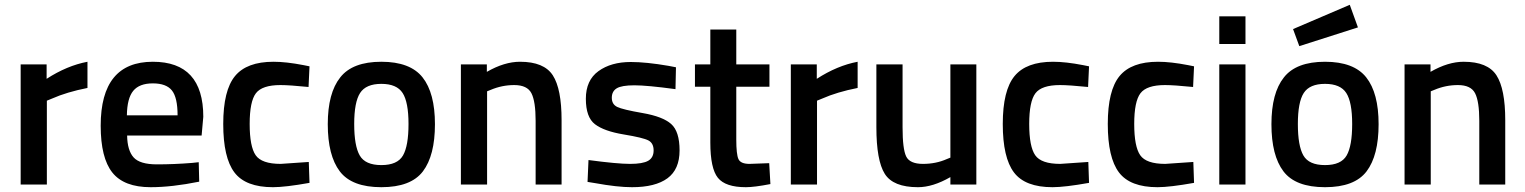

<svg xmlns="http://www.w3.org/2000/svg" viewBox="-20 -768 6345 799"><path d="M66 0V-500H174V-440Q259 -495 344 -511V-402Q258 -385 197 -358L175 -349V0Z M779 -90 807 -93 809 -12Q695 11 607 11Q496 11 447.5 -50Q399 -111 399 -245Q399 -511 616 -511Q826 -511 826 -282L819 -204H509Q510 -142 536 -113Q562 -84 633 -84Q704 -84 779 -90ZM719 -288Q719 -362 695.5 -391.5Q672 -421 616 -421Q560 -421 534.5 -390Q509 -359 508 -288Z M1118 -511Q1171 -511 1243 -497L1268 -492L1264 -406Q1185 -414 1147 -414Q1071 -414 1045 -380Q1019 -346 1019 -252Q1019 -158 1044 -122Q1069 -86 1148 -86L1265 -94L1268 -7Q1167 11 1116 11Q1002 11 955.5 -50.5Q909 -112 909 -252Q909 -392 958 -451.5Q1007 -511 1118 -511Z M1396 -446Q1447 -511 1567 -511Q1687 -511 1738.5 -446Q1790 -381 1790 -251Q1790 -121 1740 -55Q1690 11 1567 11Q1444 11 1394 -55Q1344 -121 1344 -251Q1344 -381 1396 -446ZM1477 -121Q1500 -81 1567 -81Q1634 -81 1657 -121Q1680 -161 1680 -252Q1680 -343 1655.5 -381Q1631 -419 1567 -419Q1503 -419 1478.5 -381Q1454 -343 1454 -252Q1454 -161 1477 -121Z M2007 0H1898V-500H2006V-469Q2079 -511 2144 -511Q2244 -511 2280.5 -454.5Q2317 -398 2317 -268V0H2209V-265Q2209 -346 2191.5 -380Q2174 -414 2120 -414Q2069 -414 2022 -394L2007 -388Z M2791 -397Q2673 -413 2620 -413Q2567 -413 2546.5 -400.5Q2526 -388 2526 -361Q2526 -334 2548.5 -323Q2571 -312 2654.5 -297.5Q2738 -283 2773 -252Q2808 -221 2808 -142Q2808 -63 2757.5 -26Q2707 11 2610 11Q2549 11 2456 -6L2425 -11L2429 -102Q2549 -86 2602 -86Q2655 -86 2677.5 -99Q2700 -112 2700 -142Q2700 -172 2678.5 -183.5Q2657 -195 2575.5 -208.5Q2494 -222 2456 -251Q2418 -280 2418 -357Q2418 -434 2470.5 -472Q2523 -510 2605 -510Q2669 -510 2762 -494L2793 -488Z M3182 -407H3044V-187Q3044 -126 3053 -106Q3062 -86 3099 -86L3181 -89L3186 -2Q3119 11 3084 11Q2999 11 2967.5 -28Q2936 -67 2936 -175V-407H2872V-500H2936V-645H3044V-500H3182Z M3271 0V-500H3379V-440Q3464 -495 3549 -511V-402Q3463 -385 3402 -358L3380 -349V0Z M3935 -500H4043V0H3935V-31Q3862 11 3800 11Q3697 11 3662 -44.5Q3627 -100 3627 -239V-500H3736V-238Q3736 -148 3751 -117Q3766 -86 3821 -86Q3875 -86 3920 -106L3935 -112Z M4362 -511Q4415 -511 4487 -497L4512 -492L4508 -406Q4429 -414 4391 -414Q4315 -414 4289 -380Q4263 -346 4263 -252Q4263 -158 4288 -122Q4313 -86 4392 -86L4509 -94L4512 -7Q4411 11 4360 11Q4246 11 4199.5 -50.5Q4153 -112 4153 -252Q4153 -392 4202 -451.5Q4251 -511 4362 -511Z M4799 -511Q4852 -511 4924 -497L4949 -492L4945 -406Q4866 -414 4828 -414Q4752 -414 4726 -380Q4700 -346 4700 -252Q4700 -158 4725 -122Q4750 -86 4829 -86L4946 -94L4949 -7Q4848 11 4797 11Q4683 11 4636.5 -50.5Q4590 -112 4590 -252Q4590 -392 4639 -451.5Q4688 -511 4799 -511Z M5054 0V-500H5163V0ZM5054 -585V-700H5163V-585Z M5323 -446Q5374 -511 5494 -511Q5614 -511 5665.5 -446Q5717 -381 5717 -251Q5717 -121 5667 -55Q5617 11 5494 11Q5371 11 5321 -55Q5271 -121 5271 -251Q5271 -381 5323 -446ZM5404 -121Q5427 -81 5494 -81Q5561 -81 5584 -121Q5607 -161 5607 -252Q5607 -343 5582.5 -381Q5558 -419 5494 -419Q5430 -419 5405.5 -381Q5381 -343 5381 -252Q5381 -161 5404 -121ZM5361 -647 5597 -748 5631 -654 5387 -576Z M5934 0H5825V-500H5933V-469Q6006 -511 6071 -511Q6171 -511 6207.5 -454.5Q6244 -398 6244 -268V0H6136V-265Q6136 -346 6118.5 -380Q6101 -414 6047 -414Q5996 -414 5949 -394L5934 -388Z"/></svg>

Font: Titillium Web[RUS by Daymarius]
Style: Regular
Weight: 600
Designer: Cyrillization by Daymarius
Foundry: Cyrillization by Daymarius
Version: Version 1.002 September 11, 2018